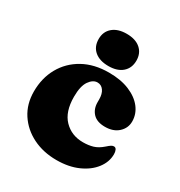

<svg xmlns="http://www.w3.org/2000/svg" viewBox="-171 -828 900 961"><g transform="rotate(30 279.0 -348.0)"><path d="M526.5 -342.5Q526.5 -304.5 497.8 -278Q469 -251.5 421 -251.5Q374.5 -251.5 351.2 -276.2Q328 -301 328 -339.5V-355.5Q328 -388 314.5 -406.8Q301 -425.5 279 -425.5Q253 -425.5 232.5 -396Q212 -366.5 212 -305Q212 -218 255 -173.8Q298 -129.5 364.5 -129.5Q396.5 -129.5 422.2 -137.2Q448 -145 473.5 -167.5Q488 -180.5 495.5 -185Q503 -189.5 510 -189.5Q520 -189.5 524.8 -179.5Q529.5 -169.5 529.5 -155Q529.5 -110.5 499.8 -71.8Q470 -33 417 -9.5Q364 14 294 14Q217.5 14 156.8 -16.2Q96 -46.5 60.5 -100.8Q25 -155 25 -227.5Q25 -305 59.2 -366Q93.5 -427 156.2 -462Q219 -497 304.5 -497Q373 -497 422.8 -476.2Q472.5 -455.5 499.5 -420.5Q526.5 -385.5 526.5 -342.5ZM284 -523.5Q233 -523.5 203.8 -548.2Q174.5 -573 174.5 -617Q174.5 -659.5 203.8 -684.5Q233 -709.5 284 -709.5Q335 -709.5 363.8 -684.5Q392.5 -659.5 392.5 -617Q392.5 -574 363.8 -548.8Q335 -523.5 284 -523.5Z"/></g></svg>

Font: Fraunces 9pt S000 Black
Style: Regular
Weight: 900
Version: Version 1.000; ttfautohint (v1.8.3)